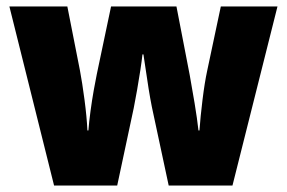

<svg xmlns="http://www.w3.org/2000/svg" viewBox="-20 -624 886 593"><path d="M449 -294Q444 -319 439 -350Q434 -381 430 -409.5Q426 -438 423 -456H420Q418 -437 413.5 -407.5Q409 -378 403.5 -346.5Q398 -315 393 -290L342 -51H147L9 -604H188L227 -406Q234 -369 241 -316Q248 -263 250 -221H253Q255 -247 259.5 -280.5Q264 -314 269.5 -345Q275 -376 279 -395L323 -604H525L566 -392Q573 -354 581 -305.5Q589 -257 593 -221H596Q599 -263 605.5 -316Q612 -369 620 -406L662 -604H837L698 -51H501Z"/></svg>

Font: Noto Sans Tamil UI SemiCondensed Black
Style: Regular
Weight: 900
Width: 4
Designer: Jelle Bosma - Monotype Design Team
Foundry: Monotype Imaging Inc.
Version: Version 2.004; ttfautohint (v1.8.4.7-5d5b)